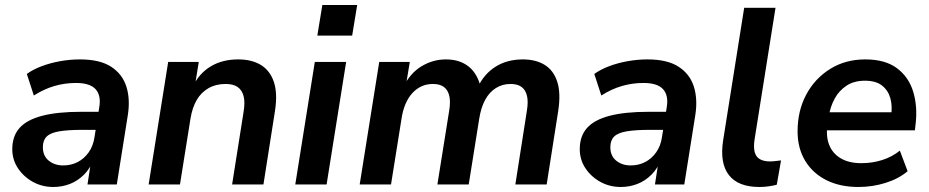

<svg xmlns="http://www.w3.org/2000/svg" viewBox="-20 -736 3708 766"><path d="M193 10Q148 10 111 -10.5Q74 -31 51.5 -65Q29 -99 29 -141Q29 -193 58 -225.5Q87 -258 148 -274Q209 -290 304 -290H384L373 -218H310Q251 -218 216 -212Q181 -206 166 -191Q151 -176 151 -149Q151 -114 174.5 -95Q198 -76 232 -76Q264 -76 290 -89.5Q316 -103 334 -128.5Q352 -154 357 -189L376 -308Q384 -355 361.5 -380Q339 -405 283 -405Q239 -405 197.5 -393Q156 -381 115 -355L87 -441Q112 -459 146.5 -472Q181 -485 220.5 -492Q260 -499 299 -499Q378 -499 423 -470Q468 -441 484 -391Q500 -341 490 -277L446 0H329L345 -104H355Q341 -65 315.5 -39.5Q290 -14 258.5 -2Q227 10 193 10Z M573 0 651 -489H773L757 -390H749Q774 -443 820.5 -471Q867 -499 930 -499Q984 -499 1020.5 -477Q1057 -455 1072.5 -409.5Q1088 -364 1077 -293L1031 0H906L952 -291Q958 -328 952 -352Q946 -376 928.5 -388.5Q911 -401 880 -401Q841 -401 811.5 -384Q782 -367 764.5 -336.5Q747 -306 740 -263L698 0Z M1246 -594 1266 -716H1405L1385 -594ZM1158 0 1236 -489H1361L1283 0Z M1415 0 1493 -489H1615L1598 -387H1588Q1616 -444 1661.5 -471.5Q1707 -499 1759 -499Q1815 -499 1851 -469.5Q1887 -440 1899 -382L1886 -388Q1912 -442 1958 -470.5Q2004 -499 2066 -499Q2117 -499 2152.5 -477.5Q2188 -456 2203 -410.5Q2218 -365 2207 -293L2161 0H2036L2082 -294Q2088 -330 2082.5 -353.5Q2077 -377 2061 -389Q2045 -401 2017 -401Q1984 -401 1958 -384.5Q1932 -368 1915.5 -337.5Q1899 -307 1892 -263L1850 0H1725L1772 -294Q1778 -330 1772.5 -353.5Q1767 -377 1751 -389Q1735 -401 1707 -401Q1682 -401 1661.5 -391.5Q1641 -382 1625 -364.5Q1609 -347 1598 -321.5Q1587 -296 1582 -263L1540 0Z M2457 10Q2412 10 2375 -10.5Q2338 -31 2315.5 -65Q2293 -99 2293 -141Q2293 -193 2322 -225.5Q2351 -258 2412 -274Q2473 -290 2568 -290H2648L2637 -218H2574Q2515 -218 2480 -212Q2445 -206 2430 -191Q2415 -176 2415 -149Q2415 -114 2438.5 -95Q2462 -76 2496 -76Q2528 -76 2554 -89.5Q2580 -103 2598 -128.5Q2616 -154 2621 -189L2640 -308Q2648 -355 2625.5 -380Q2603 -405 2547 -405Q2503 -405 2461.5 -393Q2420 -381 2379 -355L2351 -441Q2376 -459 2410.5 -472Q2445 -485 2484.5 -492Q2524 -499 2563 -499Q2642 -499 2687 -470Q2732 -441 2748 -391Q2764 -341 2754 -277L2710 0H2593L2609 -104H2619Q2605 -65 2579.5 -39.5Q2554 -14 2522.5 -2Q2491 10 2457 10Z M3010 10Q2925 10 2888 -37.5Q2851 -85 2865 -176L2949 -705H3074L2990 -177Q2986 -148 2991 -129Q2996 -110 3011.5 -101Q3027 -92 3052 -92Q3063 -92 3074 -93.5Q3085 -95 3096 -96L3079 1Q3064 5 3046 7.5Q3028 10 3010 10Z M3405 10Q3331 10 3276.5 -17.5Q3222 -45 3192 -95Q3162 -145 3162 -212Q3162 -294 3196.5 -358.5Q3231 -423 3292 -461Q3353 -499 3432 -499Q3512 -499 3559 -463.5Q3606 -428 3623.5 -369.5Q3641 -311 3633 -242L3630 -216H3262L3272 -288H3552L3535 -273Q3541 -313 3532 -344.5Q3523 -376 3498.5 -395Q3474 -414 3431 -414Q3387 -414 3357 -394Q3327 -374 3310 -342.5Q3293 -311 3287 -275L3282 -244Q3274 -195 3287.5 -159.5Q3301 -124 3334 -104.5Q3367 -85 3416 -85Q3460 -85 3499.5 -97.5Q3539 -110 3570 -135L3601 -53Q3566 -23 3513.5 -6.5Q3461 10 3405 10Z"/></svg>

Font: Nunito Sans 12pt
Style: Bold Italic
Weight: 700
Italic angle: -9°
Designer: Vernon Adams
Foundry: Vernon Adams
Version: Version 3.101;gftools[0.9.27]